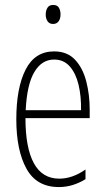

<svg xmlns="http://www.w3.org/2000/svg" viewBox="-20 -747 428 777"><path d="M199 -539Q252 -539 283.5 -505.5Q315 -472 329 -418Q343 -364 343 -303V-269H83Q83 -149 117 -86.5Q151 -24 220 -24Q273 -24 326 -61V-22Q304 -8 276.5 1Q249 10 218 10Q128 10 87 -64.5Q46 -139 46 -264Q46 -391 83.5 -465Q121 -539 199 -539ZM199 -506Q149 -506 119 -455.5Q89 -405 84 -301H308Q309 -357 298 -403.5Q287 -450 262.5 -478Q238 -506 199 -506ZM195 -727Q212 -727 218.5 -715.5Q225 -704 225 -689Q225 -671 217 -660.5Q209 -650 195 -650Q180 -650 172.5 -661Q165 -672 165 -688Q165 -704 172 -715.5Q179 -727 195 -727Z"/></svg>

Font: Noto Sans Tamil ExtraCondensed ExtraLight
Style: Regular
Weight: 200
Width: 2
Designer: Jelle Bosma - Monotype Design Team
Foundry: Monotype Imaging Inc.
Version: Version 2.004; ttfautohint (v1.8.4.7-5d5b)